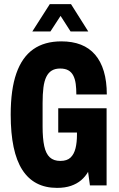

<svg xmlns="http://www.w3.org/2000/svg" viewBox="-20 -901 576 933"><path d="M257 12Q145 12 88.5 -75.5Q32 -163 32 -344Q32 -466 59.5 -544.5Q87 -623 141.5 -661.5Q196 -700 278 -700Q332 -700 373 -684Q414 -668 442 -635.5Q470 -603 484.5 -554.5Q499 -506 499 -442H351Q351 -470 348 -493Q345 -516 336.5 -533Q328 -550 312.5 -559Q297 -568 272 -568Q248 -568 231.5 -558Q215 -548 205 -527.5Q195 -507 191 -475.5Q187 -444 187 -400V-286Q187 -228 195 -191Q203 -154 222 -136.5Q241 -119 273 -119Q306 -119 323 -135.5Q340 -152 347 -180.5Q354 -209 354 -246V-257H263V-375H498V0H417L408 -66Q395 -43 374.5 -25.5Q354 -8 325 2Q296 12 257 12ZM137 -748 222 -881H325L409 -748H323L255 -854H294L225 -748Z"/></svg>

Font: Archivo ExtraCondensed ExtraBold
Style: Regular
Weight: 800
Width: 2
Designer: Hector Gatti
Foundry: Omnibus-Type
Version: Version 2.001